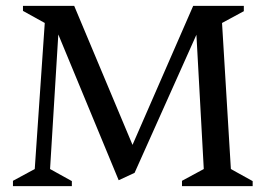

<svg xmlns="http://www.w3.org/2000/svg" viewBox="-20 -632 908 652"><path d="M24 0V-18L98 -58L132 -554L58 -595V-612H232L430 -140L636 -612H808V-594L734 -554L764 -58L838 -17V0H598V-18L672 -58L647 -514L437 -45L383 -20L178 -515L150 -58L224 -17V0Z"/></svg>

Font: Ancizar Serif Light
Style: Regular
Weight: 400
Version: Version 8.100